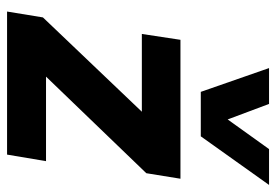

<svg xmlns="http://www.w3.org/2000/svg" viewBox="-142 -658 800 557"><g transform="rotate(90 258.5 -380.0)"><path d="M14 0 31 -104 338 -426 323 -391H79L96 -503H499L483 -404L171 -80L186 -113H448L429 0ZM247 -562 178 -760H282L327 -640L413 -760H517L376 -562Z"/></g></svg>

Font: Nunito Sans 7pt SemiCondensed ExtraBold
Style: Italic
Weight: 800
Width: 4
Italic angle: -9°
Designer: Vernon Adams
Foundry: Vernon Adams
Version: Version 3.101;gftools[0.9.27]